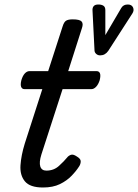

<svg xmlns="http://www.w3.org/2000/svg" viewBox="-20 -816 613 853"><path d="M171 17Q113 17 90.5 -10.5Q68 -38 71 -82Q74 -126 90 -178L168 -420H89Q78 -420 74 -430Q70 -440 75 -460Q81 -480 90.5 -490Q100 -500 111 -500H194L258 -698Q264 -718 273.5 -724Q283 -730 303 -730Q334 -730 342.5 -720.5Q351 -711 344 -691L283 -500H409Q420 -500 424 -490.5Q428 -481 423 -460Q417 -441 407 -430.5Q397 -420 386 -420H258L164 -130Q153 -95 159 -76.5Q165 -58 186 -58Q219 -58 242 -79Q265 -100 278 -116Q284 -124 294.5 -128Q305 -132 321 -121Q338 -111 338.5 -100.5Q339 -90 333 -79Q320 -58 298.5 -35.5Q277 -13 246 2Q215 17 171 17ZM548 -796Q565 -796 571 -783Q577 -770 568 -756L461 -590Q454 -580 445 -575Q436 -570 425 -570Q415 -570 408 -576Q401 -582 400 -590L391 -769Q390 -781 396 -788.5Q402 -796 417 -796Q431 -796 439.5 -790.5Q448 -785 448 -771V-660L519 -781Q524 -789 531 -792.5Q538 -796 548 -796Z"/></svg>

Font: Playwrite IE
Style: Regular
Weight: 400
Designer: Veronika Burian, José Scaglione
Foundry: TypeTogether
Version: Version 1.002